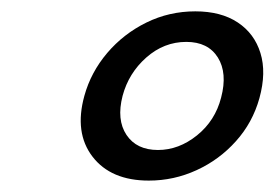

<svg xmlns="http://www.w3.org/2000/svg" viewBox="-20 -735 479 335"><path d="M320.8 -715.2Q365.5 -715.2 394.7 -695.9Q423.9 -676.6 434.4 -642.5Q445 -608.5 432.6 -563.6Q420.7 -520.9 391.6 -488.6Q362.6 -456.2 323 -438.1Q283.4 -419.9 239.7 -419.9Q173.5 -419.9 141.4 -461.7Q109.4 -503.4 127.2 -567.8Q138.6 -609 167 -642.5Q195.5 -676 235.3 -695.6Q275.1 -715.2 320.8 -715.2ZM305.1 -661.9Q266.1 -661.9 235.3 -634.7Q204.5 -607.5 193.9 -567.8Q183.1 -526 200.7 -499.6Q218.3 -473.3 255.6 -473.3Q292 -473.3 323.7 -498.8Q355.5 -524.4 365.8 -564.7Q377.1 -607.4 360.1 -634.7Q343 -661.9 305.1 -661.9Z"/></svg>

Font: Fraunces Wonky
Style: Italic
Weight: 900
Italic angle: -16°
Version: Version 1.000;[b76b70a41]